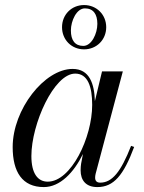

<svg xmlns="http://www.w3.org/2000/svg" viewBox="-20 -750 587 780"><path d="M232 -639.5C232 -588.5 270.5 -549.5 321.5 -549.5C372.5 -549.5 411.5 -588.5 411.5 -639.5C411.5 -690.5 372.5 -729.5 321.5 -729.5C270.5 -729.5 232 -690.5 232 -639.5ZM268 -626C268 -665.5 291 -716 325 -716C359 -716 375.5 -692.5 375.5 -653C375.5 -613.5 352 -563.5 318.5 -563.5C284.5 -563.5 268 -586.5 268 -626ZM525 -153 512.5 -157.5C471 -51.5 435.5 -8 387 -8C372 -8 366.5 -16.5 366.5 -28C366.5 -32.5 367 -38.5 368.5 -44L479 -460H394.5L365.5 -339C363.5 -409 344 -470 275 -470C160.5 -470 31.5 -305.5 31.5 -152.5C31.5 -51.5 70.5 10 158 10C224 10 280 -49 317 -124.5L309.5 -85C308.5 -78 307.5 -69 307.5 -58C307.5 -18 328.5 10 375.5 10C442 10 482 -38 525 -153ZM354.5 -324C354.5 -191.5 269 -12 174 -12C133 -12 107.5 -46 107.5 -116C107.5 -246 199 -451 285.5 -451C336.5 -451 354.5 -398.5 354.5 -324Z"/></svg>

Font: Bodoni* 16pt
Style: Italic
Weight: 400
Italic angle: -13°
Version: Version 2.3